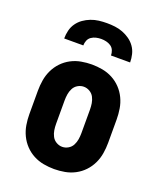

<svg xmlns="http://www.w3.org/2000/svg" viewBox="-138 -829 777 925"><g transform="rotate(20 250.0 -366.0)"><path d="M250 8Q223 8 195.5 3Q168 -2 143.5 -15Q119 -28 100 -48Q81 -68 69 -93Q57 -118 52.5 -145.5Q48 -173 48 -200V-320Q48 -347 52.5 -374.5Q57 -402 69 -427Q81 -452 100 -472Q119 -492 143.5 -505Q168 -518 195.5 -523Q223 -528 250 -528Q277 -528 304.5 -523Q332 -518 356.5 -505Q381 -492 400 -472Q419 -452 431 -427Q443 -402 447.5 -374.5Q452 -347 452 -320V-200Q452 -173 447.5 -145.5Q443 -118 431 -93Q419 -68 400 -48Q381 -28 356.5 -15Q332 -2 304.5 3Q277 8 250 8ZM250 -106Q266 -106 280.5 -114.5Q295 -123 302.5 -137.5Q310 -152 312.5 -168Q315 -184 315 -200V-320Q315 -336 312.5 -352Q310 -368 302.5 -382.5Q295 -397 280.5 -405.5Q266 -414 250 -414Q234 -414 219.5 -405.5Q205 -397 197.5 -382.5Q190 -368 187.5 -352Q185 -336 185 -320V-200Q185 -184 187.5 -168Q190 -152 197.5 -137.5Q205 -123 219.5 -114.5Q234 -106 250 -106ZM81 -600Q81 -621 86 -641.5Q91 -662 103 -679Q115 -696 132 -708Q149 -720 168.5 -727.5Q188 -735 208.5 -737.5Q229 -740 250 -740Q271 -740 291.5 -737.5Q312 -735 331.5 -727.5Q351 -720 368 -708Q385 -696 397 -679Q409 -662 414 -641.5Q419 -621 419 -600H321Q321 -613 316 -625.5Q311 -638 300 -645.5Q289 -653 276 -656Q263 -659 250 -659Q237 -659 224 -656Q211 -653 200 -645.5Q189 -638 184 -625.5Q179 -613 179 -600Z"/></g></svg>

Font: Iosevka SS18 Heavy
Style: Regular
Weight: 900
Monospace: yes
Designer: Belleve Invis
Foundry: Belleve Invis
Version: Version 25.1.1; ttfautohint (v1.8.4)